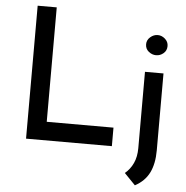

<svg xmlns="http://www.w3.org/2000/svg" viewBox="-60 -784 1011 1043"><g transform="rotate(5 445.0 -262.0)"><path d="M103 -725H207V-101H571V0H103ZM714 201 654 139Q683 115 699 80Q715 45 715 -2V-418H816V2Q816 74 792 123Q768 172 714 201ZM708 -568Q708 -591 726.5 -607Q745 -623 767 -623Q789 -623 807 -607Q825 -591 825 -568Q825 -543 807 -528Q789 -513 767 -513Q745 -513 726.5 -528Q708 -543 708 -568Z"/></g></svg>

Font: Reem Kufi
Style: Regular
Weight: 400
Designer: Khaled Hosny
Version: Version 1.6